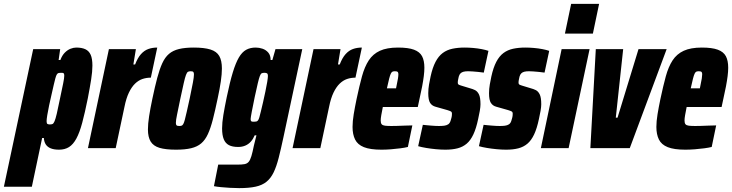

<svg xmlns="http://www.w3.org/2000/svg" viewBox="-82 -763 3771 989"><path d="M-62 199 89 -510H228L220 -454H229Q238 -478 252 -492Q266 -506 281.5 -512Q297 -518 311 -518Q339 -518 357.5 -509.5Q376 -501 385 -481Q394 -461 394 -425Q394 -395 387.5 -353.5Q381 -312 370 -255Q355 -181 341.5 -130.5Q328 -80 311.5 -49.5Q295 -19 273.5 -5.5Q252 8 222 8Q196 8 179 1Q162 -6 153.5 -19.5Q145 -33 144 -52H135L82 199ZM175 -122Q184 -122 189 -124.5Q194 -127 199 -138.5Q204 -150 210.5 -177.5Q217 -205 227 -255Q238 -307 243.5 -334Q249 -361 249 -373Q249 -381 247 -384Q245 -387 241.5 -387.5Q238 -388 232 -388Q225 -388 220 -387Q215 -386 211 -380Q207 -374 203 -359Q200 -349 195 -326.5Q190 -304 183.5 -276Q177 -248 171 -220Q165 -192 161.5 -170Q158 -148 158 -139Q158 -127 162.5 -124.5Q167 -122 175 -122Z M371 0 479 -510H618L605 -431H614Q627 -465 644 -484Q661 -503 682 -510.5Q703 -518 728 -518L695 -363Q672 -363 651.5 -356Q631 -349 613.5 -332Q596 -315 582 -286Q568 -257 559 -212L514 0Z M825 8Q771 8 739.5 -1.5Q708 -11 694 -34Q680 -57 680 -96Q680 -125 686 -164Q692 -203 703 -255Q716 -317 728 -362Q740 -407 754 -437.5Q768 -468 788.5 -485.5Q809 -503 840 -510.5Q871 -518 916 -518Q970 -518 1002 -508Q1034 -498 1047.5 -474.5Q1061 -451 1061 -410Q1061 -382 1055.5 -344Q1050 -306 1039 -255Q1026 -193 1014.5 -148Q1003 -103 989 -72.5Q975 -42 954.5 -24.5Q934 -7 902.5 0.5Q871 8 825 8ZM841 -114Q848 -114 853 -115.5Q858 -117 862 -124Q866 -131 870 -146Q874 -161 880 -187.5Q886 -214 895 -255Q906 -308 911.5 -337Q917 -366 917 -379Q917 -387 915 -390.5Q913 -394 909.5 -395Q906 -396 900 -396Q891 -396 886 -393Q881 -390 876 -377Q871 -364 864.5 -335Q858 -306 847 -255Q836 -201 830 -172.5Q824 -144 824 -131Q824 -123 826 -119.5Q828 -116 832 -115Q836 -114 841 -114Z M1150 206Q1127 206 1102.5 204.5Q1078 203 1056.5 201Q1035 199 1020 196L1042 85Q1059 85 1075 85Q1091 85 1107.5 85Q1124 85 1140 85Q1164 85 1177.5 82.5Q1191 80 1199 70.5Q1207 61 1213 41Q1219 21 1226 -14Q1230 -31 1234 -46Q1238 -61 1239 -66H1230Q1222 -47 1210 -33.5Q1198 -20 1181.5 -13Q1165 -6 1145 -6Q1115 -6 1097 -15.5Q1079 -25 1070.5 -46Q1062 -67 1062 -102Q1062 -131 1068.5 -170.5Q1075 -210 1086 -263Q1102 -340 1117 -389.5Q1132 -439 1148.5 -467Q1165 -495 1186 -506.5Q1207 -518 1235 -518Q1253 -518 1270.5 -512Q1288 -506 1300 -492Q1312 -478 1312 -454H1321L1337 -510H1475L1378 -56Q1365 5 1353.5 50Q1342 95 1327.5 125Q1313 155 1291 173Q1269 191 1235 198.5Q1201 206 1150 206ZM1226 -136Q1233 -136 1238 -137Q1243 -138 1247 -143Q1251 -148 1254 -159Q1256 -167 1261.5 -188Q1267 -209 1273 -236.5Q1279 -264 1285 -291.5Q1291 -319 1294.5 -341Q1298 -363 1298 -371Q1298 -383 1293 -385.5Q1288 -388 1280 -388Q1271 -388 1266 -385.5Q1261 -383 1256.5 -371.5Q1252 -360 1246 -334.5Q1240 -309 1230 -263Q1221 -220 1215 -188Q1209 -156 1209 -150Q1209 -143 1211 -140Q1213 -137 1217 -136.5Q1221 -136 1226 -136Z M1425 0 1533 -510H1672L1659 -431H1668Q1681 -465 1698 -484Q1715 -503 1736 -510.5Q1757 -518 1782 -518L1749 -363Q1726 -363 1705.5 -356Q1685 -349 1667.5 -332Q1650 -315 1636 -286Q1622 -257 1613 -212L1568 0Z M1883 8Q1825 8 1792.5 -5Q1760 -18 1747 -44.5Q1734 -71 1734 -109Q1734 -138 1740 -174.5Q1746 -211 1755 -254Q1769 -320 1782.5 -369.5Q1796 -419 1817.5 -452Q1839 -485 1875 -501.5Q1911 -518 1968 -518Q2021 -518 2050.5 -507Q2080 -496 2092 -473.5Q2104 -451 2104 -414Q2104 -395 2101 -371Q2098 -347 2092.5 -318Q2087 -289 2079 -254L2070 -212H1890Q1885 -187 1882 -170Q1879 -153 1879 -142Q1879 -129 1884 -123Q1889 -117 1901.5 -115.5Q1914 -114 1934 -114Q1944 -114 1963 -114.5Q1982 -115 2004 -116Q2026 -117 2042 -117L2019 -6Q2003 -2 1980 1Q1957 4 1932 6Q1907 8 1883 8ZM1911 -308H1958L1961 -323Q1966 -346 1968 -359Q1970 -372 1970 -380Q1970 -387 1968 -390.5Q1966 -394 1962 -395Q1958 -396 1952 -396Q1945 -396 1940 -394Q1935 -392 1931 -383.5Q1927 -375 1922.5 -357.5Q1918 -340 1911 -308Z M2212 8Q2189 8 2163 5.5Q2137 3 2113 -1Q2089 -5 2072 -10L2096 -120Q2105 -119 2116 -118Q2127 -117 2138.5 -116Q2150 -115 2160.5 -114.5Q2171 -114 2179 -114Q2194 -114 2206 -115.5Q2218 -117 2226.5 -122.5Q2235 -128 2239 -141Q2241 -148 2243.5 -156.5Q2246 -165 2246 -177Q2246 -186 2240.5 -189Q2235 -192 2222 -196L2162 -213Q2143 -218 2133.5 -233Q2124 -248 2124 -283Q2124 -305 2128 -328Q2132 -351 2136 -369Q2146 -415 2161.5 -444.5Q2177 -474 2198.5 -490Q2220 -506 2248.5 -512Q2277 -518 2311 -518Q2332 -518 2355 -516Q2378 -514 2399 -510Q2420 -506 2434 -501L2410 -389Q2397 -391 2381.5 -392.5Q2366 -394 2352.5 -395Q2339 -396 2330 -396Q2315 -396 2305.5 -393.5Q2296 -391 2290 -385Q2284 -379 2281 -368Q2280 -362 2278 -354Q2276 -346 2276 -337Q2276 -330 2280 -327.5Q2284 -325 2294 -322L2340 -308Q2352 -305 2364.5 -299Q2377 -293 2385 -277Q2393 -261 2393 -226Q2393 -213 2389.5 -192Q2386 -171 2381 -150Q2371 -102 2356.5 -71Q2342 -40 2322 -23Q2302 -6 2275 1Q2248 8 2212 8Z M2525 8Q2502 8 2476 5.5Q2450 3 2426 -1Q2402 -5 2385 -10L2409 -120Q2418 -119 2429 -118Q2440 -117 2451.5 -116Q2463 -115 2473.5 -114.5Q2484 -114 2492 -114Q2507 -114 2519 -115.5Q2531 -117 2539.5 -122.5Q2548 -128 2552 -141Q2554 -148 2556.5 -156.5Q2559 -165 2559 -177Q2559 -186 2553.5 -189Q2548 -192 2535 -196L2475 -213Q2456 -218 2446.5 -233Q2437 -248 2437 -283Q2437 -305 2441 -328Q2445 -351 2449 -369Q2459 -415 2474.5 -444.5Q2490 -474 2511.5 -490Q2533 -506 2561.5 -512Q2590 -518 2624 -518Q2645 -518 2668 -516Q2691 -514 2712 -510Q2733 -506 2747 -501L2723 -389Q2710 -391 2694.5 -392.5Q2679 -394 2665.5 -395Q2652 -396 2643 -396Q2628 -396 2618.5 -393.5Q2609 -391 2603 -385Q2597 -379 2594 -368Q2593 -362 2591 -354Q2589 -346 2589 -337Q2589 -330 2593 -327.5Q2597 -325 2607 -322L2653 -308Q2665 -305 2677.5 -299Q2690 -293 2698 -277Q2706 -261 2706 -226Q2706 -213 2702.5 -192Q2699 -171 2694 -150Q2684 -102 2669.5 -71Q2655 -40 2635 -23Q2615 -6 2588 1Q2561 8 2525 8Z M2828 -590 2860 -743H3004L2972 -590ZM2704 0 2811 -510H2955L2847 0Z M2959 0 2987 -510H3128L3090 -157H3099L3207 -510H3352L3162 0Z M3448 8Q3390 8 3357.5 -5Q3325 -18 3312 -44.5Q3299 -71 3299 -109Q3299 -138 3305 -174.5Q3311 -211 3320 -254Q3334 -320 3347.5 -369.5Q3361 -419 3382.5 -452Q3404 -485 3440 -501.5Q3476 -518 3533 -518Q3586 -518 3615.5 -507Q3645 -496 3657 -473.5Q3669 -451 3669 -414Q3669 -395 3666 -371Q3663 -347 3657.5 -318Q3652 -289 3644 -254L3635 -212H3455Q3450 -187 3447 -170Q3444 -153 3444 -142Q3444 -129 3449 -123Q3454 -117 3466.5 -115.5Q3479 -114 3499 -114Q3509 -114 3528 -114.5Q3547 -115 3569 -116Q3591 -117 3607 -117L3584 -6Q3568 -2 3545 1Q3522 4 3497 6Q3472 8 3448 8ZM3476 -308H3523L3526 -323Q3531 -346 3533 -359Q3535 -372 3535 -380Q3535 -387 3533 -390.5Q3531 -394 3527 -395Q3523 -396 3517 -396Q3510 -396 3505 -394Q3500 -392 3496 -383.5Q3492 -375 3487.5 -357.5Q3483 -340 3476 -308Z"/></svg>

Font: Saira Condensed Black
Style: Italic
Weight: 900
Width: 3
Italic angle: -12°
Designer: Hector Gatti with collaboration of the Omnibus-Type team
Foundry: Omnibus-Type
Version: Version 1.101